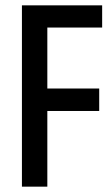

<svg xmlns="http://www.w3.org/2000/svg" viewBox="-20 -698 420 718"><path d="M62 -678H362V-595H157V-367H351V-283H157V0H62Z"/></svg>

Font: Khand Medium
Style: Regular
Weight: 500
Designer: Devanagari: Sanchit Sawaria, Jyotish Sonowal; Latin: Satya Rajpurohit
Foundry: Indian Type Foundry
Version: Version 1.100;PS 1.0;hotconv 1.0.78;makeotf.lib2.5.61930; tt